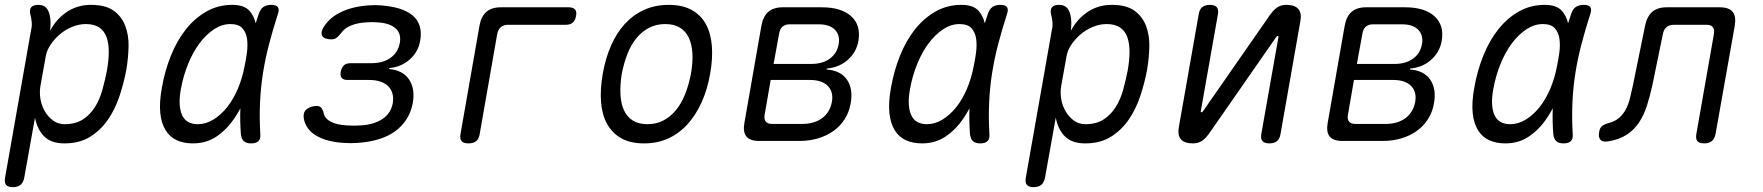

<svg xmlns="http://www.w3.org/2000/svg" viewBox="-32 -580 7252 790"><path d="M174 -453Q186 -476 202.5 -495Q219 -514 239.5 -528.5Q260 -543 285.5 -551.5Q311 -560 342 -560Q402 -560 435 -536.5Q468 -513 483 -474.5Q498 -436 497 -389Q496 -342 488 -294Q478 -240 460 -185.5Q442 -131 412 -87.5Q382 -44 338.5 -17Q295 10 233 10Q178 10 149.5 -19Q121 -48 112 -96L68 150Q64 171 52.5 180.5Q41 190 21 190Q1 190 -7 180.5Q-15 171 -11 150L96 -457Q100 -473 98.5 -488.5Q97 -504 93 -520Q88 -540 96.5 -550Q105 -560 125 -560Q145 -560 156 -550Q167 -540 172 -520Q176 -504 176 -487Q176 -470 174 -453ZM321 -481Q293 -481 265 -469.5Q237 -458 214.5 -439Q192 -420 176 -396Q160 -372 156 -347L134 -224Q130 -199 134.5 -172Q139 -145 152.5 -122Q166 -99 186.5 -84Q207 -69 234 -69Q278 -69 308 -88Q338 -107 358 -138.5Q378 -170 389 -209.5Q400 -249 408 -290Q415 -329 415.5 -364Q416 -399 407 -425.5Q398 -452 377 -466.5Q356 -481 321 -481Z M762 10Q724 10 695.5 -3Q667 -16 649.5 -44Q632 -72 627.5 -115Q623 -158 634 -219Q646 -288 671 -350.5Q696 -413 733 -459.5Q770 -506 818 -533Q866 -560 924 -560Q972 -560 994 -536Q1013 -515 1020 -484Q1026 -502 1032 -521Q1039 -543 1052 -551.5Q1065 -560 1084 -560Q1105 -560 1111.5 -550.5Q1118 -541 1111 -521Q1091 -459 1075.5 -400Q1060 -341 1050.5 -282Q1041 -223 1038 -160.5Q1035 -98 1039 -29Q1041 -9 1031.5 0.5Q1022 10 1001.5 10Q981 10 971 0.5Q961 -9 959 -29Q955 -84 957 -134Q946 -114 933 -94Q903 -49 860.5 -19.5Q818 10 762 10ZM782 -69Q815 -69 846 -88Q877 -107 902.5 -139Q928 -171 946.5 -214.5Q965 -258 974 -306Q980 -333 984 -363.5Q988 -394 984.5 -420Q981 -446 965.5 -463.5Q950 -481 916 -481Q881 -481 848.5 -459.5Q816 -438 789 -402Q762 -366 742 -317Q722 -268 712 -212Q700 -145 717 -107Q734 -69 782 -69Z M1300 -469Q1325 -509 1373.5 -531.5Q1422 -554 1487 -558Q1499 -559 1510.5 -559Q1522 -559 1534 -558Q1577 -555 1610 -545Q1643 -535 1664.5 -517.5Q1686 -500 1694.5 -474Q1703 -448 1697 -413Q1689 -366 1653.5 -335Q1618 -304 1570 -300L1569 -296Q1626 -291 1651.5 -252.5Q1677 -214 1666 -154Q1659 -118 1640 -88.5Q1621 -59 1592 -38.5Q1563 -18 1524 -6.5Q1485 5 1439 8Q1426 9 1411.5 9Q1397 9 1383 8Q1314 4 1270.5 -21Q1227 -46 1218 -92Q1216 -104 1218.5 -113.5Q1221 -123 1228.5 -129.5Q1236 -136 1247 -140Q1258 -144 1272 -144Q1277 -144 1281 -142.5Q1285 -141 1288.5 -138Q1292 -135 1294 -130Q1296 -125 1299 -118Q1303 -93 1328.5 -79.5Q1354 -66 1396 -64Q1409 -63 1423.5 -63Q1438 -63 1452 -64Q1506 -67 1541 -90Q1576 -113 1584 -155Q1591 -200 1565 -225.5Q1539 -251 1486 -251H1398Q1381 -251 1374 -259.5Q1367 -268 1370 -285Q1374 -303 1383.5 -311.5Q1393 -320 1411 -320H1496Q1545 -320 1575.5 -342.5Q1606 -365 1613 -403Q1620 -442 1595.5 -463.5Q1571 -485 1522 -488Q1510 -489 1498.5 -489Q1487 -489 1475 -488Q1438 -486 1411 -474.5Q1384 -463 1371 -443Q1365 -436 1360 -431Q1355 -426 1350.5 -423Q1346 -420 1341.5 -419Q1337 -418 1332 -418Q1318 -418 1308 -421.5Q1298 -425 1294 -432Q1290 -439 1291.5 -448.5Q1293 -458 1300 -469Z M1895 10Q1875 10 1867 0.5Q1859 -9 1863 -30L1941 -475Q1948 -513 1969.5 -531.5Q1991 -550 2029 -550H2308Q2326 -550 2334 -541Q2342 -532 2338 -514Q2335 -496 2324.5 -487Q2314 -478 2296 -478H2059Q2040 -478 2029 -468.5Q2018 -459 2014 -441L1942 -30Q1939 -9 1927.5 0.5Q1916 10 1895 10Z M2618 10Q2562 10 2524.5 -11Q2487 -32 2466 -70Q2445 -108 2441 -160.5Q2437 -213 2448 -276Q2459 -339 2481.5 -391Q2504 -443 2538 -480.5Q2572 -518 2617.5 -539Q2663 -560 2720 -560Q2776 -560 2814 -539Q2852 -518 2872.5 -480.5Q2893 -443 2897 -391Q2901 -339 2890 -277Q2879 -213 2855.5 -160.5Q2832 -108 2798 -70Q2764 -32 2719 -11Q2674 10 2618 10ZM2632 -69Q2668 -69 2697 -84Q2726 -99 2748.5 -126Q2771 -153 2786.5 -191.5Q2802 -230 2811 -277Q2819 -322 2817 -359.5Q2815 -397 2802.5 -424Q2790 -451 2766 -466Q2742 -481 2705 -481Q2669 -481 2639.5 -466Q2610 -451 2587.5 -424Q2565 -397 2550 -359Q2535 -321 2526 -275Q2519 -229 2521 -191Q2523 -153 2535.5 -126Q2548 -99 2572 -84Q2596 -69 2632 -69Z M3092 0Q3054 0 3039 -18.5Q3024 -37 3031 -75L3101 -475Q3108 -513 3129.5 -531.5Q3151 -550 3189 -550H3349Q3430 -550 3470.5 -513Q3511 -476 3500 -412Q3492 -365 3456 -333.5Q3420 -302 3370 -298L3369 -294Q3427 -290 3453 -252Q3479 -214 3468 -154Q3462 -119 3444 -90.5Q3426 -62 3398.5 -42Q3371 -22 3335 -11Q3299 0 3256 0ZM3139 -251 3114 -107Q3111 -89 3119 -79.5Q3127 -70 3145 -70H3268Q3319 -70 3351 -94Q3383 -118 3391 -161Q3398 -202 3374 -226.5Q3350 -251 3300 -251ZM3217 -480Q3199 -480 3188 -470.5Q3177 -461 3174 -443L3151 -317H3307Q3352 -317 3382 -338.5Q3412 -360 3419 -399Q3425 -436 3403 -458Q3381 -480 3336 -480Z M3762 10Q3724 10 3695.5 -3Q3667 -16 3649.5 -44Q3632 -72 3627.5 -115Q3623 -158 3634 -219Q3646 -288 3671 -350.5Q3696 -413 3733 -459.5Q3770 -506 3818 -533Q3866 -560 3924 -560Q3972 -560 3994 -536Q4013 -515 4020 -484Q4026 -502 4032 -521Q4039 -543 4052 -551.5Q4065 -560 4084 -560Q4105 -560 4111.5 -550.5Q4118 -541 4111 -521Q4091 -459 4075.5 -400Q4060 -341 4050.5 -282Q4041 -223 4038 -160.5Q4035 -98 4039 -29Q4041 -9 4031.5 0.5Q4022 10 4001.5 10Q3981 10 3971 0.5Q3961 -9 3959 -29Q3955 -84 3957 -134Q3946 -114 3933 -94Q3903 -49 3860.5 -19.5Q3818 10 3762 10ZM3782 -69Q3815 -69 3846 -88Q3877 -107 3902.5 -139Q3928 -171 3946.5 -214.5Q3965 -258 3974 -306Q3980 -333 3984 -363.5Q3988 -394 3984.5 -420Q3981 -446 3965.5 -463.5Q3950 -481 3916 -481Q3881 -481 3848.5 -459.5Q3816 -438 3789 -402Q3762 -366 3742 -317Q3722 -268 3712 -212Q3700 -145 3717 -107Q3734 -69 3782 -69Z M4374 -453Q4386 -476 4402.5 -495Q4419 -514 4439.5 -528.5Q4460 -543 4485.5 -551.5Q4511 -560 4542 -560Q4602 -560 4635 -536.5Q4668 -513 4683 -474.5Q4698 -436 4697 -389Q4696 -342 4688 -294Q4678 -240 4660 -185.5Q4642 -131 4612 -87.5Q4582 -44 4538.5 -17Q4495 10 4433 10Q4378 10 4349.5 -19Q4321 -48 4312 -96L4268 150Q4264 171 4252.5 180.5Q4241 190 4221 190Q4201 190 4193 180.5Q4185 171 4189 150L4296 -457Q4300 -473 4298.5 -488.5Q4297 -504 4293 -520Q4288 -540 4296.5 -550Q4305 -560 4325 -560Q4345 -560 4356 -550Q4367 -540 4372 -520Q4376 -504 4376 -487Q4376 -470 4374 -453ZM4521 -481Q4493 -481 4465 -469.5Q4437 -458 4414.5 -439Q4392 -420 4376 -396Q4360 -372 4356 -347L4334 -224Q4330 -199 4334.5 -172Q4339 -145 4352.5 -122Q4366 -99 4386.5 -84Q4407 -69 4434 -69Q4478 -69 4508 -88Q4538 -107 4558 -138.5Q4578 -170 4589 -209.5Q4600 -249 4608 -290Q4615 -329 4615.5 -364Q4616 -399 4607 -425.5Q4598 -452 4577 -466.5Q4556 -481 4521 -481Z M4819 -60 4900 -520Q4903 -541 4914.5 -550.5Q4926 -560 4947 -560Q4966 -560 4974.5 -550.5Q4983 -541 4979 -520L4909 -124Q4908 -121 4909 -119.5Q4910 -118 4912 -118Q4914 -118 4915.5 -119.5Q4917 -121 4919 -124L5191 -515Q5205 -536 5221 -548Q5237 -560 5261 -560Q5296 -560 5310.5 -542.5Q5325 -525 5318 -490L5237 -30Q5234 -9 5222.5 0.5Q5211 10 5190 10Q5171 10 5162.5 0.5Q5154 -9 5158 -30L5228 -426Q5229 -429 5228 -430.5Q5227 -432 5225 -432Q5223 -432 5221.5 -430.5Q5220 -429 5218 -426L4946 -35Q4932 -14 4916 -2Q4900 10 4876 10Q4841 10 4826.5 -7.5Q4812 -25 4819 -60Z M5492 0Q5454 0 5439 -18.5Q5424 -37 5431 -75L5501 -475Q5508 -513 5529.5 -531.5Q5551 -550 5589 -550H5749Q5830 -550 5870.5 -513Q5911 -476 5900 -412Q5892 -365 5856 -333.5Q5820 -302 5770 -298L5769 -294Q5827 -290 5853 -252Q5879 -214 5868 -154Q5862 -119 5844 -90.5Q5826 -62 5798.5 -42Q5771 -22 5735 -11Q5699 0 5656 0ZM5539 -251 5514 -107Q5511 -89 5519 -79.5Q5527 -70 5545 -70H5668Q5719 -70 5751 -94Q5783 -118 5791 -161Q5798 -202 5774 -226.5Q5750 -251 5700 -251ZM5617 -480Q5599 -480 5588 -470.5Q5577 -461 5574 -443L5551 -317H5707Q5752 -317 5782 -338.5Q5812 -360 5819 -399Q5825 -436 5803 -458Q5781 -480 5736 -480Z M6162 10Q6124 10 6095.5 -3Q6067 -16 6049.5 -44Q6032 -72 6027.5 -115Q6023 -158 6034 -219Q6046 -288 6071 -350.5Q6096 -413 6133 -459.5Q6170 -506 6218 -533Q6266 -560 6324 -560Q6372 -560 6394 -536Q6413 -515 6420 -484Q6426 -502 6432 -521Q6439 -543 6452 -551.5Q6465 -560 6484 -560Q6505 -560 6511.5 -550.5Q6518 -541 6511 -521Q6491 -459 6475.5 -400Q6460 -341 6450.5 -282Q6441 -223 6438 -160.5Q6435 -98 6439 -29Q6441 -9 6431.5 0.5Q6422 10 6401.5 10Q6381 10 6371 0.5Q6361 -9 6359 -29Q6355 -84 6357 -134Q6346 -114 6333 -94Q6303 -49 6260.5 -19.5Q6218 10 6162 10ZM6182 -69Q6215 -69 6246 -88Q6277 -107 6302.5 -139Q6328 -171 6346.5 -214.5Q6365 -258 6374 -306Q6380 -333 6384 -363.5Q6388 -394 6384.5 -420Q6381 -446 6365.5 -463.5Q6350 -481 6316 -481Q6281 -481 6248.5 -459.5Q6216 -438 6189 -402Q6162 -366 6142 -317Q6122 -268 6112 -212Q6100 -145 6117 -107Q6134 -69 6182 -69Z M6737 -475Q6745 -513 6766.5 -531.5Q6788 -550 6826 -550H7044Q7082 -550 7097 -531.5Q7112 -513 7106 -475L7027 -30Q7023 -9 7011.5 0.5Q7000 10 6980 10Q6960 10 6952 0.5Q6944 -9 6948 -30L7020 -440Q7023 -459 7015.5 -468.5Q7008 -478 6990 -478H6855Q6836 -478 6825 -468.5Q6814 -459 6810 -440L6767 -230Q6757 -185 6744.5 -145.5Q6732 -106 6711.5 -75.5Q6691 -45 6660 -25Q6629 -5 6583 2Q6562 5 6553 -5Q6544 -15 6548 -37Q6550 -53 6559.5 -61Q6569 -69 6588 -74Q6614 -81 6630.5 -95.5Q6647 -110 6658 -131Q6669 -152 6675 -177.5Q6681 -203 6687 -230Z"/></svg>

Font: Maple Mono NL Light
Style: Italic
Weight: 300
Italic angle: -10°
Monospace: yes
Designer: subframe7536
Version: Version 7.000